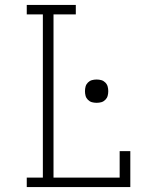

<svg xmlns="http://www.w3.org/2000/svg" viewBox="-20 -755 640 775"><path d="M88 0V-38H153V-697H88V-735H286V-697H196V-38H463V-145H506V0ZM370 -340Q360 -340 351 -342.5Q342 -345 335 -352Q328 -359 325.5 -368Q323 -377 323 -387Q323 -397 325.5 -406Q328 -415 335 -422Q342 -429 351 -431.5Q360 -434 370 -434Q380 -434 389 -431.5Q398 -429 405 -422Q412 -415 414.5 -406Q417 -397 417 -387Q417 -377 414.5 -368Q412 -359 405 -352Q398 -345 389 -342.5Q380 -340 370 -340Z"/></svg>

Font: Iosevka Slab XLtEx
Style: Regular
Weight: 200
Width: 7
Monospace: yes
Designer: Belleve Invis
Foundry: Belleve Invis
Version: Version 11.1.0; ttfautohint (v1.8.3)